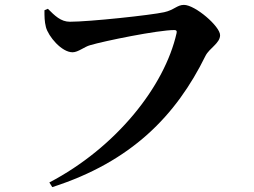

<svg xmlns="http://www.w3.org/2000/svg" viewBox="-20 -734 1040 786"><path d="M266 -645C229 -645 204 -670 176 -698L162 -692C162 -666 162 -647 168 -623C178 -585 232 -520 277 -520C300 -520 326 -543 349 -549C406 -566 626 -611 694 -611C701 -611 705 -608 703 -599C654 -380 455 -130 182 13L194 32C518 -72 701 -261 821 -505C837 -537 881 -557 881 -590C881 -626 779 -714 733 -714C705 -714 693 -693 652 -684C598 -672 346 -645 266 -645Z"/></svg>

Font: Noto Serif KR
Style: Bold
Weight: 700
Designer: Ryoko NISHIZUKA 西塚涼子 (kana & ideographs); Frank Grießhammer (Latin, Greek & Cyrillic); Wenlong ZHANG 张文龙 (bopomofo); San
Foundry: Adobe
Version: Version 2.001;hotconv 1.1.0;makeotfexe 2.6.0